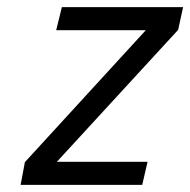

<svg xmlns="http://www.w3.org/2000/svg" viewBox="-20 -520 535 540"><path d="M138 -435 154 -500H495L481 -436L140 -65H395L380 0H38L50 -64L390 -435Z"/></svg>

Font: TitilliumWebItalic
Style: Italic
Weight: 400
Italic angle: -13°
Version: Version 1.001;PS 57.000;hotconv 1.0.70;makeotf.lib2.5.55311